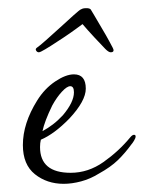

<svg xmlns="http://www.w3.org/2000/svg" viewBox="-20 -442 352 470"><path d="M136 8Q95 8 65.5 -15.5Q36 -39 36 -87Q36 -140 71 -196Q89 -225 115 -242.5Q141 -260 161 -260Q190 -260 190 -225Q190 -195 150 -152Q113 -114 80 -100Q79 -96 78.5 -91.5Q78 -87 78 -82Q78 -19 153 -19Q196 -19 233.5 -45.5Q271 -72 299 -106Q304 -112 308 -112Q312 -112 312 -108Q312 -104 308 -97.5Q304 -91 302 -89Q286 -67 268.5 -50Q251 -33 222 -17Q201 -4 178.5 2Q156 8 136 8ZM84 -121Q97 -128 109.5 -137.5Q122 -147 134 -160Q161 -192 161 -216Q161 -231 152 -231Q144 -231 131.5 -217.5Q119 -204 108 -184Q89 -145 84 -121ZM75 -314Q71 -314 68.5 -318Q66 -322 70 -325Q76 -329 92.5 -343.5Q109 -358 127.5 -375Q146 -392 160.5 -405Q175 -418 178 -419Q180 -420 182.5 -421Q185 -422 192 -422Q199 -422 202 -419Q203 -418 211 -404Q219 -390 229.5 -372.5Q240 -355 247.5 -341Q255 -327 256 -325Q258 -321 258 -319Q258 -314 251 -314Q246 -314 238 -322Q230 -330 211.5 -350Q193 -370 182 -383Q178 -380 165 -370.5Q152 -361 135.5 -350Q119 -339 104 -329.5Q89 -320 81 -316Q77 -314 75 -314Z"/></svg>

Font: Lavishly Yours
Style: Regular
Weight: 400
Designer: Robert E. Leuschke
Foundry: Robert E. Leuschke
Version: Version 1.010; ttfautohint (v1.8.3)